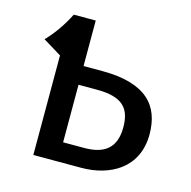

<svg xmlns="http://www.w3.org/2000/svg" viewBox="-84 -610 688 693"><g transform="rotate(15 260.0 -263.5)"><path d="M30 -414 99 -372V0H278C385 0 485 -54 485 -180C485 -287 426 -357 261 -357H191V-527H109C87 -483 60 -445 30 -414ZM260 -287C357 -287 387 -250 387 -180C387 -98 339 -72 270 -72H191V-287Z"/></g></svg>

Font: FiraGO Unicode
Style: Regular
Weight: 400
Designer: bBox Type
Foundry: bBox Type GmbH
Version: Version 1.001;PS 001.001;hotconv 1.0.88;makeotf.lib2.5.64775